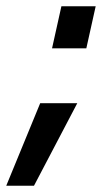

<svg xmlns="http://www.w3.org/2000/svg" viewBox="-51 -466 327 616"><path d="M-31 130 78 -135H197L58 130ZM116 -311 146 -446H256L226 -311Z"/></svg>

Font: Titillium Web SemiBold
Style: Italic
Weight: 600
Italic angle: -13°
Version: Version 1.002;PS 57.000;hotconv 1.0.70;makeotf.lib2.5.55311